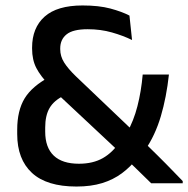

<svg xmlns="http://www.w3.org/2000/svg" viewBox="-20 -671 689 703"><path d="M533.5 0Q525.5 -8 510 -23Q494.5 -38 477 -55.2Q459.5 -72.5 444.2 -87Q429 -101.5 422 -108.5L409.5 -122L176 -340.5L161.5 -358Q128.5 -392 113 -422Q97.5 -452 97.5 -493V-496.5Q97.5 -569 143.2 -610Q189 -651 282.5 -651Q342 -651 384 -639.8Q426 -628.5 454 -614L463.5 -524.5Q431 -540.5 389.8 -552.2Q348.5 -564 301 -564Q247 -564 223.8 -545.2Q200.5 -526.5 200.5 -493.5V-491Q200.5 -465 214.8 -442.2Q229 -419.5 258 -391.5L471 -188.5L495 -162.5Q510 -148 525.2 -133Q540.5 -118 556 -102.8Q571.5 -87.5 587 -71.8Q602.5 -56 618 -40Q633.5 -24 649 -8V0ZM260 12Q151 12 97 -38Q43 -88 43 -180V-196Q43 -266 70.2 -310.8Q97.5 -355.5 162.5 -390L214.5 -321Q178 -303.5 161.8 -276Q145.5 -248.5 145.5 -204V-189Q145.5 -131 176.8 -101.2Q208 -71.5 269 -71.5Q320.5 -71.5 356.8 -92.2Q393 -113 418.5 -152L444.5 -184.5Q469.5 -228.5 483.2 -282.2Q497 -336 502.5 -398H598.5Q589.5 -315 568.8 -245Q548 -175 511 -121.5L484 -93.5Q458 -60 426.2 -36.5Q394.5 -13 353.8 -0.5Q313 12 260 12Z"/></svg>

Font: Anek Latin Medium
Style: Regular
Weight: 500
Designer: Yesha Goshar
Foundry: Ek Type
Version: Version 1.003